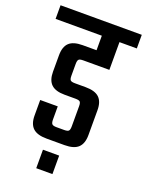

<svg xmlns="http://www.w3.org/2000/svg" viewBox="-166 -699 708 924"><g transform="rotate(20 188.0 -237.5)"><path d="M138.2 150.9V56.2H221.2V150.9ZM307.1 -414.1H173.8Q155.8 -414.1 150.4 -408.4Q145 -402.8 145 -384.8V-325.2Q145 -307.6 150.6 -302.2Q156.2 -296.9 173.8 -296.9H228Q276.4 -296.9 298.1 -276.1Q319.8 -255.4 319.8 -211.9V-85Q319.8 -41.5 298.1 -20.8Q276.4 0 228 0H136.2Q87.9 0 65.9 -20.8Q43.9 -41.5 43.9 -85V-164.1H133.8V-97.2Q133.8 -79.6 139.6 -73.7Q145.5 -67.9 162.1 -67.9H201.2Q218.8 -67.9 224.4 -73.5Q230 -79.1 230 -97.2V-200.2Q230 -217.3 224.4 -222.7Q218.8 -228 201.2 -228H146Q98.6 -228 76.9 -248.8Q55.2 -269.5 55.2 -313V-397Q55.2 -440.9 76.7 -461.4Q98.1 -481.9 146 -481.9H216.8V-556.2H-20V-626H396V-556.2H307.1Z"/></g></svg>

Font: Teko
Style: Regular
Weight: 400
Designer: Manushi Parikh, Jonny Pinhorn
Foundry: Indian Type Foundry
Version: Version 2.000;PS 1.0;hotconv 1.0.79;makeotf.lib2.5.61930